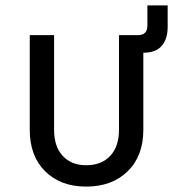

<svg xmlns="http://www.w3.org/2000/svg" viewBox="-20 -680 640 710"><path d="M90 -200V-550H180V-200Q180 -138 212 -103.5Q244 -69 299 -69Q355 -69 387.5 -103.5Q420 -138 420 -200V-550H490Q525 -550 525 -585V-660H600V-580Q600 -537 578.5 -511Q557 -485 510 -485V-200Q510 -103 452 -46.5Q394 10 299 10Q204 10 147 -46.5Q90 -103 90 -200Z"/></svg>

Font: JetBrainsMono NFM
Style: Regular
Weight: 400
Monospace: yes
Designer: Philipp Nurullin, Konstantin Bulenkov
Foundry: JetBrains
Version: Version 2.304; ttfautohint (v1.8.4.7-5d5b);Nerd Fonts 3.3.0